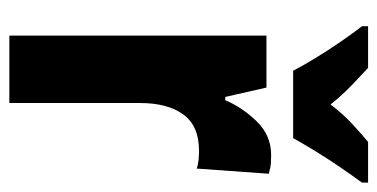

<svg xmlns="http://www.w3.org/2000/svg" viewBox="-218 -588 806 410"><g transform="rotate(90 185.0 -383.0)"><path d="M311 -559Q319 -559 328 -558.5Q337 -558 351 -554L340 -400Q332 -403 321.5 -404Q311 -405 302 -405Q249 -405 224.5 -371.5Q200 -338 200 -279V0H56V-549H167L187 -461H194Q209 -497 239 -528Q269 -559 311 -559ZM131 -606Q122 -624 105 -652Q88 -680 69 -707.5Q50 -735 36 -753V-766H125Q140 -752 161.5 -731.5Q183 -711 203 -686Q224 -713 244.5 -732Q265 -751 283 -766H370V-753Q356 -734 337.5 -707Q319 -680 302.5 -653Q286 -626 275 -606Z"/></g></svg>

Font: Noto Sans Gurmukhi ExtraCondensed ExtraBold
Style: Regular
Weight: 800
Width: 2
Designer: Jelle Bosma - Monotype Design Team
Foundry: Monotype Imaging Inc.
Version: Version 2.004; ttfautohint (v1.8.4.7-5d5b)